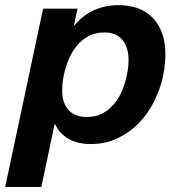

<svg xmlns="http://www.w3.org/2000/svg" viewBox="-78 -551 708 752"><path d="M225.6 -517.1 211.4 -451.2H213.4Q248.5 -493.2 292.2 -512Q335.9 -530.8 384.8 -530.8Q445.3 -530.8 484.9 -508.1Q524.4 -485.4 545.2 -447Q565.9 -408.7 569.1 -358.4Q572.3 -308.1 560.5 -252.9Q549.3 -200.7 524.9 -152.6Q500.5 -104.5 464.4 -67.6Q428.2 -30.8 381.1 -8.8Q334 13.2 276.9 13.2Q228.5 13.2 192.4 -6.3Q156.2 -25.9 138.2 -64H135.7L84 181.2H-57.6L90.8 -517.1ZM261.2 -92.8Q296.4 -92.8 322.8 -106.7Q349.1 -120.6 368.4 -143.3Q387.7 -166 400.1 -195.8Q412.6 -225.6 418.9 -256.8Q425.8 -288.1 425.5 -318.1Q425.3 -348.1 415.5 -371.6Q405.8 -395 385.3 -409.4Q364.7 -423.8 330.6 -423.8Q295.9 -423.8 269.3 -409.7Q242.7 -395.5 223.1 -372.1Q203.6 -348.6 191.2 -318.6Q178.7 -288.6 171.9 -256.8Q165.5 -225.6 165.5 -195.8Q165.5 -166 175.5 -143.3Q185.5 -120.6 206.3 -106.7Q227.1 -92.8 261.2 -92.8Z"/></svg>

Font: XB Khoramshahr
Style: Bold Italic
Weight: 700
Italic angle: -12°
Designer: Behnam
Foundry: Irmug
Version: Version 8.005 2009